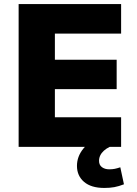

<svg xmlns="http://www.w3.org/2000/svg" viewBox="-20 -725 678 948"><path d="M72 0V-705H578V-559H251V-430H556V-285H251V-146H578V0ZM495 203Q430 203 395 173Q360 143 360 94Q360 48 391 9.5Q422 -29 471 -49L522 0Q505 8 493 19Q481 30 475 42.5Q469 55 469 69Q469 90 483.5 100.5Q498 111 519 111Q535 111 547 108.5Q559 106 574 101L592 185Q566 195 544.5 199Q523 203 495 203Z"/></svg>

Font: Nunito Sans 10pt Black
Style: Regular
Weight: 900
Designer: Vernon Adams
Foundry: Vernon Adams
Version: Version 3.101;gftools[0.9.27]